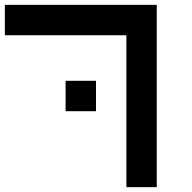

<svg xmlns="http://www.w3.org/2000/svg" viewBox="-20 -645 790 790"><path d="M375 -312.5V-187.5H250V-312.5ZM0 -500V-625H625V125H500V-500Z"/></svg>

Font: CraftyPE
Style: Regular
Weight: 400
Designer: Erek Butcher
Foundry: Haunted Coop
Version: Version 0.018;April 4, 2024;FontCreator 15.0.0.2962 64-bit